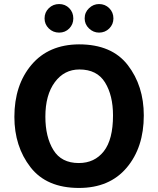

<svg xmlns="http://www.w3.org/2000/svg" viewBox="-20 -914 782 948"><path d="M342 -823Q342 -794 322 -773.5Q302 -753 272 -753Q242 -753 221 -773.5Q200 -794 200 -823Q200 -853 221 -873.5Q242 -894 272 -894Q302 -894 322 -873.5Q342 -853 342 -823ZM540 -823Q540 -794 519.5 -773.5Q499 -753 469 -753Q441 -753 419.5 -773.5Q398 -794 398 -823Q398 -853 419.5 -873.5Q441 -894 469 -894Q499 -894 519.5 -873.5Q540 -853 540 -823ZM370 -695Q532 -695 611 -592.5Q690 -490 690 -344Q690 -186 605.5 -86Q521 14 370 14Q210 14 130.5 -88.5Q51 -191 51 -337Q51 -494 135.5 -594Q220 -694 370 -695ZM369 -109Q447 -109 492.5 -167Q538 -225 538 -344Q538 -443 498.5 -507Q459 -571 372 -571Q297 -571 250.5 -508Q204 -445 204 -338Q204 -238 243.5 -173.5Q283 -109 369 -109Z"/></svg>

Font: Palanquin Dark Medium
Style: Regular
Weight: 500
Designer: Pria Ravichandran
Version: Version 1.001